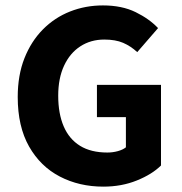

<svg xmlns="http://www.w3.org/2000/svg" viewBox="-20 -684 678 716"><path d="M365.3 12Q275.5 12 203.2 -25.6Q130.8 -63.1 88.4 -137.7Q46.1 -212.3 46.1 -322.1Q46.1 -403.4 71.1 -466.7Q96.2 -530.1 139.9 -574.2Q183.7 -618.4 241.2 -641.1Q298.8 -663.8 363.8 -663.8Q434.7 -663.8 485.9 -638.7Q537 -613.6 569.4 -579.2L491.8 -489.6Q467.6 -512 439.1 -524.3Q410.7 -536.5 368.7 -536.5Q318.6 -536.5 279.7 -511.3Q240.8 -486.1 219 -439.2Q197.1 -392.4 197.1 -327.1Q197.1 -260.1 217.6 -212.6Q238 -165.2 278.6 -140.2Q319.1 -115.2 380.5 -115.2Q400.5 -115.2 419.1 -120.3Q437.7 -125.3 449.5 -134.6V-247.2H341.5V-367.4H580.4V-66.9Q547.1 -33.9 490.3 -11Q433.6 12 365.3 12Z"/></svg>

Font: Source Sans 3 VF
Style: Regular
Weight: 200
Designer: Paul D. Hunt
Foundry: Adobe
Version: Version 3.046;hotconv 1.0.118;makeotfexe 2.5.65603